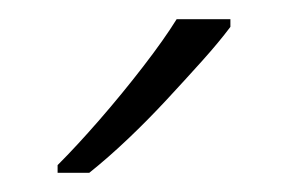

<svg xmlns="http://www.w3.org/2000/svg" viewBox="-20 -786 300 200"><path d="M220 -758Q208 -742 190.5 -722.5Q173 -703 153.5 -682Q134 -661 113.5 -641.5Q93 -622 73 -606H40V-614Q60 -634 83.5 -661Q107 -688 129 -716.5Q151 -745 164 -766H220Z"/></svg>

Font: Noto Sans Oriya ExtraLight
Style: Regular
Weight: 250
Version: Version 2.003